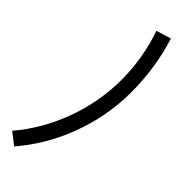

<svg xmlns="http://www.w3.org/2000/svg" viewBox="-389 -827 1030 1030"><g transform="rotate(45 126.5 -312.0)"><path d="M192 -814 108 -788C144 -685 162 -576 162 -468C162 -242 75 -19 -60 138L7 190C154 21 246 -215 246 -458C246 -576 230 -695 192 -814Z"/></g></svg>

Font: Smiley Sans Oblique
Style: Regular
Weight: 400
Italic angle: -8°
Designer: oooooohmygosh, Nagisa Chen, Janine Sui, Heda Shi, Jian Li
Foundry: atelierAnchor
Version: Version 2.0.1